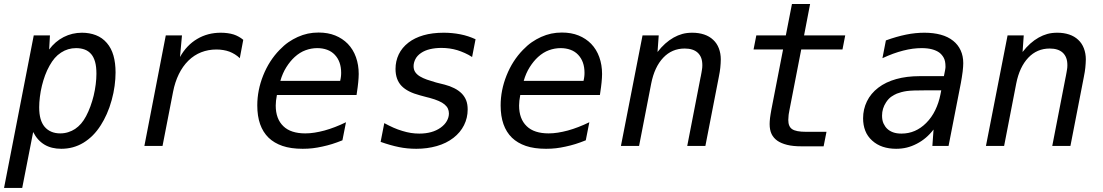

<svg xmlns="http://www.w3.org/2000/svg" viewBox="-21 -722 5459 950"><path d="M146 -546.9H226.1L222.2 -477.1Q252 -517.1 293.9 -538.6Q335.9 -560.1 384.8 -560.1Q421.9 -560.1 453.6 -547.9Q485.4 -535.6 507.8 -509.3Q529.8 -483.9 540.3 -447.3Q550.8 -410.6 550.8 -363.3Q550.8 -332 546.1 -297.1Q541.5 -262.2 531.7 -227.1Q521.5 -189.5 507.3 -158Q493.2 -126.5 478 -103Q459.5 -73.7 438 -52.2Q416.5 -30.8 391.6 -15.6Q342.3 14.2 282.2 14.2Q233.4 14.2 199.2 -6.3Q164.1 -27.3 143.1 -68.8L88.9 208H-1ZM276.9 -62Q297.9 -62 316.4 -67.9Q335 -73.7 350.6 -84Q367.2 -95.2 380.4 -110.6Q393.6 -126 404.8 -147Q416.5 -168.9 426.3 -195.6Q436 -222.2 442.4 -248.5Q449.2 -276.9 452.6 -304.7Q456.1 -332.5 456.1 -356.9Q456.1 -392.6 449.5 -415.8Q442.9 -439 431.2 -453.1Q418 -469.2 398.7 -476.6Q379.4 -483.9 355.5 -483.9Q314.9 -483.9 281.2 -461.9Q263.2 -450.2 249.8 -434.6Q236.3 -418.9 224.1 -397Q211.4 -374.5 202.1 -349.4Q192.9 -324.2 186.5 -298.3Q179.7 -270.5 176.3 -242.4Q172.9 -214.4 172.9 -191.4Q172.9 -157.7 179.7 -134Q186.5 -110.4 199.7 -94.7Q213.4 -78.6 232.9 -70.3Q252.4 -62 276.9 -62Z M799.3 -546.9H879.4L869.6 -439.9Q902.3 -498.5 954.6 -529.3Q1006.3 -560.1 1071.3 -560.1Q1088.4 -560.1 1105 -557.9Q1121.6 -555.7 1135.3 -551.3Q1147.5 -547.4 1159.9 -540.5Q1172.4 -533.7 1182.6 -524.9L1165.5 -434.1Q1154.3 -444.8 1141.4 -452.9Q1128.4 -460.9 1114.7 -466.3Q1100.1 -471.7 1083.5 -474.4Q1066.9 -477.1 1049.8 -477.1Q1009.8 -477.1 974.6 -463.4Q939.5 -449.7 911.1 -421.9Q882.8 -394 863.8 -355Q844.7 -315.9 835.4 -268.1L783.2 0H693.4Z M1476.6 14.2Q1418 14.2 1376.7 0Q1335.4 -14.2 1308.1 -40.5Q1252 -95.2 1252 -200.2Q1252 -275.4 1281.2 -348.6Q1310.5 -421.9 1362.3 -475.1Q1384.3 -498 1406.2 -513.2Q1428.2 -528.3 1452.1 -539.1Q1477.1 -550.3 1502.2 -555.7Q1527.3 -561 1555.2 -561Q1601.6 -561 1637.7 -546.4Q1673.8 -531.7 1699.7 -505.4Q1726.6 -477.5 1740.2 -439.2Q1753.9 -400.9 1753.9 -356Q1753.9 -345.7 1753.2 -336.4Q1752.4 -327.1 1751.5 -314.9Q1750.5 -307.1 1748.8 -291.3Q1747.1 -275.4 1743.2 -252H1349.1Q1346.2 -237.3 1344.7 -223.6Q1343.3 -210.9 1343.3 -199.7Q1343.3 -133.8 1380.9 -97.7Q1399.4 -79.6 1426.8 -70.8Q1454.1 -62 1489.3 -62Q1512.2 -62 1535.4 -65.7Q1558.6 -69.3 1584.5 -76.2Q1635.7 -90.3 1690.9 -117.2L1673.3 -27.8Q1645.5 -16.6 1622.1 -9.3Q1598.6 -2 1573.2 3.4Q1548.8 8.8 1525.9 11.5Q1502.9 14.2 1476.6 14.2ZM1662.1 -321.8Q1663.6 -328.6 1664.6 -334Q1665.5 -339.4 1666 -343.8Q1666.5 -347.7 1666.7 -351.8Q1667 -356 1667 -361.8Q1667 -418 1635.3 -451.2Q1619.6 -467.8 1597.4 -475.8Q1575.2 -483.9 1548.8 -483.9Q1519.5 -483.9 1491.2 -473.6Q1462.9 -463.4 1437 -439.9Q1414.6 -419.4 1395.8 -389.6Q1377 -359.9 1366.2 -321.8Z M2039.1 14.2Q2015.6 14.2 1993.9 12Q1972.2 9.8 1953.6 5.9Q1931.6 1.5 1908.7 -5.1Q1885.7 -11.7 1862.3 -20L1880.4 -112.8Q1903.8 -100.1 1925.8 -90.3Q1947.8 -80.6 1969.7 -74.2Q1991.7 -67.4 2012 -64.2Q2032.2 -61 2053.7 -61Q2118.2 -61 2159.2 -90.3Q2179.7 -105 2189.9 -123.3Q2200.2 -141.6 2200.2 -160.6Q2200.2 -173.3 2195.3 -184.3Q2190.4 -195.3 2179.2 -204.8Q2168 -214.4 2149.7 -222.4Q2131.3 -230.5 2104.5 -237.8L2090.8 -241.2L2058.1 -250Q2026.4 -258.3 2003.7 -269.8Q1981 -281.2 1965.8 -296.9Q1936 -328.1 1936 -380.9Q1936 -419.4 1951.9 -452.9Q1967.8 -486.3 2000 -511.2Q2030.3 -534.7 2074 -547.4Q2117.7 -560.1 2174.8 -560.1Q2195.8 -560.1 2216.3 -558.1Q2236.8 -556.2 2256.8 -552.2Q2276.9 -548.3 2295.4 -542.2Q2314 -536.1 2332 -527.8L2314.9 -439.9Q2297.9 -451.2 2278.6 -459.7Q2259.3 -468.3 2242.2 -473.6Q2204.6 -484.9 2163.1 -484.9Q2132.8 -484.9 2106.9 -478.8Q2081.1 -472.7 2062.5 -460Q2043 -446.8 2034.2 -429.2Q2025.4 -411.6 2025.4 -394.5Q2025.4 -377 2033.9 -364.7Q2042.5 -352.5 2057.1 -343.8Q2071.8 -335 2091.3 -328.1Q2110.8 -321.3 2133.3 -314.9Q2140.6 -312.5 2141.1 -312.7Q2141.6 -313 2144 -312L2179.2 -303.2Q2204.1 -296.9 2226.6 -285.6Q2249 -274.4 2264.6 -258.3Q2278.8 -243.2 2285.9 -224.6Q2293 -206.1 2293 -180.2Q2293 -138.7 2274.9 -102.5Q2256.8 -66.4 2222.7 -40Q2187.5 -12.7 2140.1 0.7Q2092.8 14.2 2039.1 14.2Z M2680.7 14.2Q2622.1 14.2 2580.8 0Q2539.6 -14.2 2512.2 -40.5Q2456.1 -95.2 2456.1 -200.2Q2456.1 -275.4 2485.4 -348.6Q2514.6 -421.9 2566.4 -475.1Q2588.4 -498 2610.4 -513.2Q2632.3 -528.3 2656.2 -539.1Q2681.2 -550.3 2706.3 -555.7Q2731.4 -561 2759.3 -561Q2805.7 -561 2841.8 -546.4Q2877.9 -531.7 2903.8 -505.4Q2930.7 -477.5 2944.3 -439.2Q2958 -400.9 2958 -356Q2958 -345.7 2957.3 -336.4Q2956.5 -327.1 2955.6 -314.9Q2954.6 -307.1 2952.9 -291.3Q2951.2 -275.4 2947.3 -252H2553.2Q2550.3 -237.3 2548.8 -223.6Q2547.4 -210.9 2547.4 -199.7Q2547.4 -133.8 2585 -97.7Q2603.5 -79.6 2630.9 -70.8Q2658.2 -62 2693.4 -62Q2716.3 -62 2739.5 -65.7Q2762.7 -69.3 2788.6 -76.2Q2839.8 -90.3 2895 -117.2L2877.4 -27.8Q2849.6 -16.6 2826.2 -9.3Q2802.7 -2 2777.3 3.4Q2752.9 8.8 2730 11.5Q2707 14.2 2680.7 14.2ZM2866.2 -321.8Q2867.7 -328.6 2868.7 -334Q2869.6 -339.4 2870.1 -343.8Q2870.6 -347.7 2870.8 -351.8Q2871.1 -356 2871.1 -361.8Q2871.1 -418 2839.4 -451.2Q2823.7 -467.8 2801.5 -475.8Q2779.3 -483.9 2752.9 -483.9Q2723.6 -483.9 2695.3 -473.6Q2667 -463.4 2641.1 -439.9Q2618.7 -419.4 2599.9 -389.6Q2581.1 -359.9 2570.3 -321.8Z M3158.2 -546.9H3238.3L3232.4 -464.8Q3268.6 -511.7 3312 -536.1Q3333 -547.9 3355 -554Q3377 -560.1 3404.3 -560.1Q3436.5 -560.1 3462.9 -551.3Q3489.3 -542.5 3507.8 -524.9Q3526.4 -507.8 3535.9 -482.7Q3545.4 -457.5 3545.4 -428.2Q3545.4 -419.9 3544.7 -408.4Q3543.9 -397 3543 -387.2Q3542 -377.4 3540.3 -366.7Q3538.6 -356 3535.2 -338.9L3469.2 0H3379.4L3445.3 -339.4Q3446.8 -343.8 3446.3 -343.5Q3445.8 -343.3 3446.8 -346.2Q3448.7 -356.4 3450 -363.5Q3451.2 -370.6 3452.1 -376.5Q3453.1 -382.3 3453.6 -387.5Q3454.1 -392.6 3454.1 -398.9Q3454.1 -420.4 3448.5 -435.3Q3442.9 -450.2 3431.6 -460.9Q3409.2 -481.9 3366.7 -481.9Q3303.7 -481.9 3260.7 -436.5Q3217.3 -390.6 3201.2 -309.1L3141.1 0H3051.3Z M3945.3 2Q3901.9 2 3873 -5.4Q3844.2 -12.7 3825.7 -25.4Q3806.2 -39.1 3796.6 -59.1Q3787.1 -79.1 3787.1 -108.4Q3787.1 -114.3 3787.6 -122.3Q3788.1 -130.4 3789.1 -138.7Q3790 -145 3791.5 -155.3Q3793 -165.5 3795.4 -178.2L3853.5 -477.1H3707.5L3721.2 -546.9H3867.2L3897.5 -702.1H3987.3L3957.5 -546.9H4161.1L4147.5 -477.1H3943.4L3885.3 -178.2Q3883.8 -169.9 3883.1 -165.5Q3882.3 -161.1 3881.8 -158.7Q3881.3 -156.2 3881.3 -155Q3881.3 -153.8 3880.9 -151.4Q3879.4 -138.7 3879.4 -128.4Q3879.4 -95.7 3898.4 -83Q3917.5 -69.8 3967.3 -69.8H4068.4L4054.2 2H3945.3Z M4413.1 14.2Q4377 14.2 4346.9 4.2Q4316.9 -5.9 4294.4 -26.4Q4271 -47.4 4260.3 -75.2Q4249.5 -103 4249.5 -136.7Q4249.5 -181.6 4268.6 -220.7Q4287.6 -259.8 4324.7 -288.1Q4361.8 -316.4 4413.6 -330.8Q4465.3 -345.2 4529.3 -345.2H4649.4L4655.3 -375L4656.7 -384.3Q4657.2 -386.7 4657.2 -389.2Q4657.2 -391.6 4657.2 -392.6Q4657.2 -420.4 4648.4 -436.3Q4639.6 -452.1 4626.5 -461.9Q4612.3 -472.2 4590.8 -478Q4569.3 -483.9 4539.1 -483.9Q4518.1 -483.9 4495.4 -481Q4472.7 -478 4448.2 -471.7Q4423.3 -465.3 4397.9 -456.1Q4372.6 -446.8 4345.2 -434.1L4362.3 -522Q4388.7 -531.7 4413.6 -538.8Q4438.5 -545.9 4462.4 -550.8Q4486.3 -555.7 4509 -557.9Q4531.7 -560.1 4552.7 -560.1Q4597.7 -560.1 4633.8 -550.3Q4669.9 -540.5 4695.3 -520Q4719.2 -501 4732.2 -472.9Q4745.1 -444.8 4745.1 -409.7Q4745.1 -393.6 4742.2 -368.2Q4740.2 -352.5 4738 -339.1Q4735.8 -325.7 4733.4 -312L4672.4 0H4592.3L4598.1 -81.1Q4563 -35.2 4515.1 -10.7Q4490.7 2 4465.8 8.1Q4440.9 14.2 4413.1 14.2ZM4439.5 -61Q4474.6 -61 4505.1 -74.2Q4535.6 -87.4 4561.5 -113.3Q4588.9 -140.6 4606.4 -176.8Q4624 -212.9 4632.3 -254.9L4636.2 -274.9H4552.2Q4522.9 -274.9 4501.5 -274.2Q4480 -273.4 4465.8 -271.5Q4451.7 -269.5 4439 -266.1Q4426.3 -262.7 4416.5 -258.8Q4403.8 -253.4 4389.6 -243.9Q4375.5 -234.4 4363.3 -215.8Q4343.3 -185.5 4343.3 -149.9Q4343.3 -126.5 4350.8 -110.6Q4358.4 -94.7 4368.7 -85Q4380.4 -73.7 4397.7 -67.4Q4415 -61 4439.5 -61Z M4964.4 -546.9H5044.4L5038.6 -464.8Q5074.7 -511.7 5118.2 -536.1Q5139.2 -547.9 5161.1 -554Q5183.1 -560.1 5210.4 -560.1Q5242.7 -560.1 5269 -551.3Q5295.4 -542.5 5314 -524.9Q5332.5 -507.8 5342 -482.7Q5351.6 -457.5 5351.6 -428.2Q5351.6 -419.9 5350.8 -408.4Q5350.1 -397 5349.1 -387.2Q5348.1 -377.4 5346.4 -366.7Q5344.7 -356 5341.3 -338.9L5275.4 0H5185.5L5251.5 -339.4Q5252.9 -343.8 5252.4 -343.5Q5252 -343.3 5252.9 -346.2Q5254.9 -356.4 5256.1 -363.5Q5257.3 -370.6 5258.3 -376.5Q5259.3 -382.3 5259.8 -387.5Q5260.3 -392.6 5260.3 -398.9Q5260.3 -420.4 5254.6 -435.3Q5249 -450.2 5237.8 -460.9Q5215.3 -481.9 5172.9 -481.9Q5109.9 -481.9 5066.9 -436.5Q5023.4 -390.6 5007.3 -309.1L4947.3 0H4857.4Z"/></svg>

Font: Hack
Style: Italic
Weight: 400
Italic angle: -11°
Monospace: yes
Designer: Christopher Simpkins
Foundry: Christopher Simpkins
Version: Version 2.019; ttfautohint (v1.4.1) -l 4 -r 80 -G 350 -x 0 -